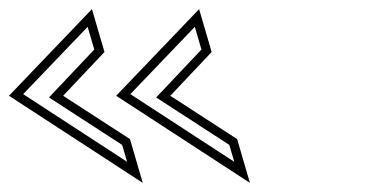

<svg xmlns="http://www.w3.org/2000/svg" viewBox="-170 -498 823 421"><path d="M143 -97 115 -193 -31.6 -288 59.1 -384 31.6 -478 -150.3 -288ZM378 -97 350 -193 203.4 -288 294.1 -384 266.6 -478 84.7 -288ZM108.7 -143.2 -119.2 -291.6 22.2 -439.2 36.7 -389.4 -62.6 -284.3 97.8 -180.3ZM343.7 -143.2 115.8 -291.6 257.2 -439.2 271.7 -389.4 172.4 -284.3 332.8 -180.3Z"/></svg>

Font: Din Kursivschrift
Style: BreitLeftGho
Weight: 400
Version: Version 1.089